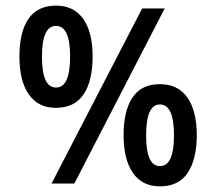

<svg xmlns="http://www.w3.org/2000/svg" viewBox="-20 -652 767 682"><path d="M178 -269Q116 -269 82.5 -316.5Q49 -364 49 -451Q49 -538 81 -585Q113 -632 179 -632Q242 -632 275.5 -585Q309 -538 309 -451Q309 -365 277 -317Q245 -269 178 -269ZM485 -622H565L244 0H163ZM179 -341Q229 -341 229 -451Q229 -560 179 -560Q129 -560 129 -451Q129 -341 179 -341ZM548 10Q485 10 452 -38Q419 -86 419 -172Q419 -258 450.5 -305.5Q482 -353 548 -353Q612 -353 645.5 -305.5Q679 -258 679 -172Q679 -87 647 -38.5Q615 10 548 10ZM548 -62Q598 -62 598 -171Q598 -281 548 -281Q499 -281 499 -171Q499 -62 548 -62Z"/></svg>

Font: Noto Sans Devanagari UI Condensed Medium
Style: Regular
Weight: 500
Width: 3
Designer: Jelle Bosma - Monotype Design Team
Foundry: Monotype Imaging Inc.
Version: Version 2.003